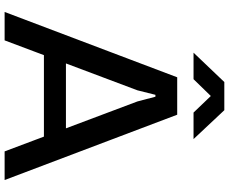

<svg xmlns="http://www.w3.org/2000/svg" viewBox="-98 -870 968 811"><g transform="rotate(90 385.5 -464.0)"><path d="M30 0 306 -729H464L740 0H619L408 -561L388 -637H380L361 -561L150 0ZM198 -166 232 -259H537L571 -166ZM202 -798 326 -928H445L567 -798H455L385 -871L314 -798Z"/></g></svg>

Font: Hubot Sans Medium
Style: Regular
Weight: 500
Designer: Deni Anggara
Foundry: GitHub, Inc., Subsidiary of Microsoft Corporation
Version: Version 2.000